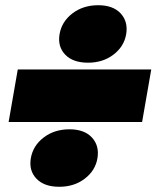

<svg xmlns="http://www.w3.org/2000/svg" viewBox="-20 -707 599 735"><path d="M13 -240 48 -441H559L524 -240ZM353 -101Q345 -54 304.5 -23Q264 8 207 8Q149 8 119.5 -23Q90 -54 98 -101Q106 -149 147 -180.5Q188 -212 246 -212Q303 -212 332 -180.5Q361 -149 353 -101ZM463 -576Q455 -529 414.5 -498Q374 -467 317 -467Q259 -467 229.5 -498Q200 -529 208 -576Q216 -624 257 -655.5Q298 -687 356 -687Q413 -687 442 -655.5Q471 -624 463 -576Z"/></svg>

Font: Poppins Black
Style: Italic
Weight: 900
Italic angle: -10°
Designer: Ninad Kale (Devanagari), Jonny Pinhorn (Latin)
Foundry: Indian Type Foundry
Version: Version 3.200;PS 1.000;hotconv 16.6.54;makeotf.lib2.5.65590